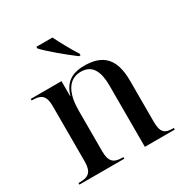

<svg xmlns="http://www.w3.org/2000/svg" viewBox="-175 -905 1001 1044"><g transform="rotate(-30 325.5 -383.0)"><path d="M372 -606H382V-616C354 -659 320 -721 298 -766H197V-756C228 -721 317 -647 372 -606ZM25 0H307V-10H301C248 -10 223 -28 223 -95V-351C223 -444 251 -528 338 -528C410 -528 436 -472 436 -385V0H624V-10H619C565 -10 546 -28 546 -96V-352C546 -488 489 -547 371 -547C318 -547 250 -535 224 -443H222V-536H29V-526H36C87 -526 113 -508 113 -444V-95C113 -28 87 -10 34 -10H25Z"/></g></svg>

Font: Noto Serif Display Medium
Style: Regular
Weight: 500
Designer: Monotype Design Team
Foundry: Monotype Imaging Inc.
Version: Version 2.009